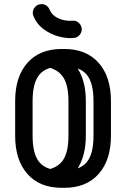

<svg xmlns="http://www.w3.org/2000/svg" viewBox="-20 -900 608 925"><path d="M53 -413.2Q53 -530.5 112.1 -597.2Q171.2 -664 277.2 -664H290Q396 -664 455.2 -597.2Q514.5 -530.5 514.5 -413.2V-246Q514.5 -128.8 455.2 -62Q396 4.8 290 4.8H277.2Q171.2 4.8 112.1 -62Q53 -128.8 53 -246ZM137 -413.2V-246Q137 -157 170.1 -118Q203.2 -79 277.2 -79H290Q364.2 -79 397.4 -118Q430.5 -157 430.5 -246V-413.2Q430.5 -501.5 397.4 -540.8Q364.2 -580 290 -580H277.2Q203.2 -580 170.1 -540.8Q137 -501.5 137 -413.2ZM200.8 -577.8Q186.5 -580 176.2 -591.5Q166 -603 166 -618.8Q166 -626.8 176.5 -634.4Q187 -642 203.9 -646.4Q220.8 -650.8 239.6 -649.8Q258.5 -648.8 275 -639Q332.2 -613.2 362.9 -555.1Q393.5 -497 393.5 -413.2V-246Q393.5 -156.8 359.1 -96.9Q324.8 -37 261.8 -12.5Q240.2 -2.8 218.2 -6.8Q196.2 -10.8 181.6 -21.4Q167 -32 167 -40.2Q167 -56 177.1 -67.9Q187.2 -79.8 202.5 -81.5Q258.8 -91.2 284.2 -129.5Q309.8 -167.8 309.8 -246V-413.2Q309.8 -491.2 283.4 -529.6Q257 -568 200.8 -577.8ZM218.8 -853.8Q227.8 -832.8 246.1 -820.4Q264.5 -808 286.6 -803.2Q308.8 -798.5 328.5 -800.2Q346 -802 359 -790.6Q372 -779.2 373.8 -762Q374.8 -745.2 363.8 -731.8Q352.8 -718.2 335.2 -717.2Q304.5 -713.8 265.8 -723.5Q227 -733.2 192.5 -757.6Q158 -782 141 -822.8Q139.5 -825.8 138.8 -828.9Q138 -832 138 -835Q137 -851.8 148 -865.2Q159 -878.8 176.5 -879.8Q190.8 -881.5 202.2 -874Q213.8 -866.5 218.8 -853.8Z"/></svg>

Font: Libertine-Super Thin
Style: Regular
Weight: 100
Designer: Bastien Sozeau
Foundry: NBR — Bastien Sozeau
Version: Version 2.003;gftools[0.9.33]